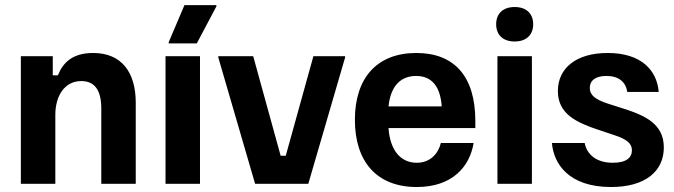

<svg xmlns="http://www.w3.org/2000/svg" viewBox="-20 -720 2640 752"><path d="M61.7 0H196.7V-270C196.7 -345 233.3 -402.5 298.3 -402.5C353.3 -402.5 376.7 -363.3 376.7 -295V0H511.7V-317.5C511.7 -437.5 455.8 -512.5 345 -512.5C264.2 -512.5 226.7 -475 206.7 -425H186.7V-500H61.7Z M640.8 -550H750.8L827.5 -695V-700H702.5L640.8 -555ZM628.3 0H763.3V-500H628.3Z M979.2 0H1187.5L1331.7 -495V-500H1207.5L1099.2 -110H1079.2L971.7 -500H835V-495Z M1612.5 12.5C1752.5 12.5 1820 -68.3 1835 -160H1706.7C1696.7 -118.3 1665 -82.5 1612.5 -82.5C1546.7 -82.5 1507.5 -134.2 1501.7 -218.3H1841.7V-246.7C1841.7 -420.8 1759.2 -512.5 1610.8 -512.5C1455 -512.5 1370 -413.3 1370 -250.8C1370 -88.3 1454.2 12.5 1612.5 12.5ZM1501.7 -303.3C1510 -383.3 1549.2 -422.5 1610 -422.5C1672.5 -422.5 1705 -379.2 1710 -303.3Z M1995.8 -557.5C2043.3 -557.5 2068.3 -585 2068.3 -625C2068.3 -665 2043.3 -692.5 1995.8 -692.5C1948.3 -692.5 1923.3 -665 1923.3 -625C1923.3 -585 1948.3 -557.5 1995.8 -557.5ZM1928.3 0H2063.3V-500H1928.3Z M2373.3 12.5C2507.5 12.5 2580 -49.2 2580 -142.5C2580 -234.2 2507.5 -267.5 2420.8 -295L2360.8 -314.2C2312.5 -330 2290 -346.7 2290 -375.8C2290 -404.2 2311.7 -422.5 2355 -422.5C2402.5 -422.5 2430.8 -400 2436.7 -360H2560C2553.3 -442.5 2494.2 -512.5 2360 -512.5C2235.8 -512.5 2165 -452.5 2165 -363.3C2165 -273.3 2238.3 -240 2325.8 -210.8L2385.8 -190.8C2434.2 -175 2455 -158.3 2455 -131.7C2455 -102.5 2433.3 -82.5 2380 -82.5C2315 -82.5 2278.3 -115.8 2270 -160H2141.7C2148.3 -79.2 2206.7 12.5 2373.3 12.5Z"/></svg>

Font: Familjen Grotesk GF
Style: Bold
Weight: 700
Designer: Anders Wikstroem, Jonas Baeckman, Matilda Gysing, Kristian Moeller
Foundry: Familjen STHLM AB
Version: Version 2.000; Beta; Release 4; Build 6